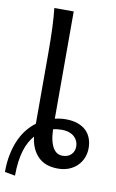

<svg xmlns="http://www.w3.org/2000/svg" viewBox="-106 -832 590 976"><g transform="rotate(10 189.0 -344.0)"><path d="M193.4 -172.9Q194.8 -137.2 200.9 -113.5Q207 -89.8 216.6 -75.4Q226.1 -61 238 -54.9Q250 -48.8 263.7 -48.8Q291.5 -48.8 308.1 -65.2Q324.7 -81.5 324.7 -107.4Q324.7 -120.6 319.6 -133.3Q314.5 -146 304 -156Q293.5 -166 276.9 -172.1Q260.3 -178.2 236.8 -178.2Q226.6 -178.2 215.6 -177Q204.6 -175.8 193.4 -172.9ZM192.9 -227.5Q221.7 -234.4 249 -234.4Q283.7 -234.4 309.8 -225.3Q335.9 -216.3 353.3 -200Q370.6 -183.6 379.4 -160.6Q388.2 -137.7 388.2 -109.9Q388.2 -84 379.2 -60.8Q370.1 -37.6 352.5 -19.5Q335 -1.5 309.6 9Q284.2 19.5 251.5 19.5Q186 19.5 149.2 -17.6Q112.3 -54.7 104.5 -119.6Q91.3 -104.5 80.1 -84.5Q68.8 -64.5 60.8 -38.3Q52.7 -12.2 48.3 20.5Q43.9 53.2 43.9 92.8L-9.8 83Q-9.8 32.7 -1.2 -8.5Q7.3 -49.8 22.2 -83.3Q37.1 -116.7 57.6 -142.1Q78.1 -167.5 102.5 -185.5V-551.8Q102.5 -623 100.1 -680.9Q97.7 -738.8 92.8 -781.2H192.9Z"/></g></svg>

Font: Andika
Style: Regular
Weight: 400
Designer: Victor Gaultney, Annie Olsen, Julie Remington, Don Collingsworth, Eric Hays
Foundry: SIL International
Version: Version 1.001